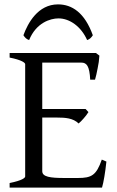

<svg xmlns="http://www.w3.org/2000/svg" viewBox="-20 -857 536 877"><path d="M466 -119 445 -128C420 -56 398 -44 336 -44H273C210 -44 173 -49 173 -75V-320H242C276 -320 314 -318 339 -293C342 -296 346 -299 350 -303L362 -316C370 -325 378 -335 384 -345L371 -359H173V-571H352C376 -571 389 -555 392 -493H414C416 -499 418 -507 420 -516L426 -545C430 -563 433 -584 434 -603L418 -615H24V-594C80 -583 95 -570 95 -564V-51C95 -45 83 -33 24 -21V0H446C453 -23 461 -71 466 -119ZM113 -674C145 -753 210 -773 247 -773C299 -773 351 -735 378 -674C390 -678 397 -685 404 -696C367 -799 309 -837 245 -837C153 -837 107 -751 87 -696C94 -685 101 -678 113 -674Z"/></svg>

Font: Temporarium
Style: Regular
Weight: 400
Version: Version 1.1